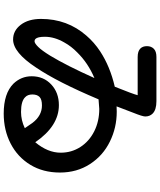

<svg xmlns="http://www.w3.org/2000/svg" viewBox="66 -866 867 1040"><g transform="rotate(90 500.0 -345.5)"><path d="M548.8 -230.5Q662.1 -230.5 750 -102.5Q806.6 -169.9 806.6 -240.2Q806.6 -298.8 775.9 -346.7Q745.1 -394.5 690.9 -421.9Q636.7 -449.2 569.3 -449.2L517.6 -445.3Q423.8 -222.7 345.7 -107.4Q263.7 17.6 193.4 17.6Q145.5 17.6 113.8 -23.9Q82 -65.4 82 -133.8Q82 -276.4 172.9 -379.9Q209 -421.9 257.8 -454.1Q339.8 -507.8 449.2 -533.2Q489.3 -632.8 495.1 -657.2Q495.1 -657.2 494.1 -657.2H288.1Q256.8 -657.2 242.2 -671.9Q229.5 -684.6 229.5 -707.5Q229.5 -730.5 243.7 -744.6Q257.8 -758.8 288.1 -758.8H527.3Q574.2 -758.8 594.7 -738.3Q610.4 -722.7 610.4 -698.2Q610.4 -683.6 590.8 -634.8L555.7 -543L584 -543.9Q670.9 -543.9 746.1 -506.8Q822.3 -469.7 868.2 -398.9Q914.1 -328.1 914.1 -236.3Q914.1 -144.5 872.1 -75.7Q830.1 -6.8 757.3 30.8Q684.6 68.4 594.7 68.4Q485.4 68.4 432.6 15.6Q392.6 -26.4 392.6 -83Q392.6 -147.5 437 -189Q481.4 -230.5 548.8 -230.5ZM495.1 -658.2ZM178.7 -154.3Q178.7 -115.2 190.4 -103.5Q195.3 -98.6 203.1 -98.6Q213.9 -98.6 233.4 -118.2Q252.9 -137.7 281.2 -183.6Q335 -272.5 402.3 -422.9Q321.3 -388.7 263.7 -330.1Q230.5 -297.9 210 -260.7Q178.7 -207 178.7 -154.3ZM550.8 -138.7Q517.6 -138.7 504.4 -125.5Q491.2 -112.3 491.2 -86.9Q491.2 -61.5 505.9 -47.9Q527.3 -25.4 585.9 -25.4Q630.9 -25.4 673.8 -45.9L645.5 -86.9Q606.4 -138.7 550.8 -138.7Z"/></g></svg>

Font: FakePearl
Style: SemiBold
Weight: 400
Version: Version 1.2